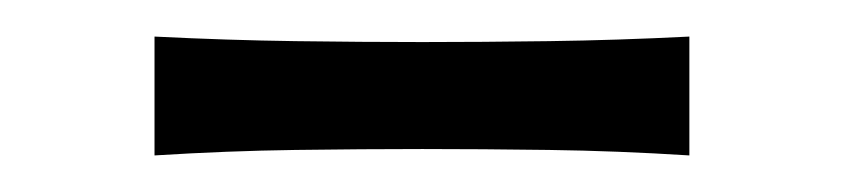

<svg xmlns="http://www.w3.org/2000/svg" viewBox="-20 -349 462 105"><path d="M64.5 -264V-329Q104.5 -327 141.5 -326.5Q178.5 -326 211 -326Q243 -326 280.2 -326.5Q317.5 -327 357 -329V-264Q317.5 -266.5 280.2 -267Q243 -267.5 211 -267.5Q178.5 -267.5 141.5 -267Q104.5 -266.5 64.5 -264Z"/></svg>

Font: Commissioner Flair Light
Style: Regular
Weight: 300
Designer: Kostas Bartsokas
Foundry: Kostas Bartsokas
Version: Version 1.000; ttfautohint (v1.8.3)